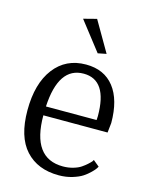

<svg xmlns="http://www.w3.org/2000/svg" viewBox="-112 -795 677 875"><g transform="rotate(15 226.5 -357.0)"><path d="M279 -573 174 -708 236 -724 319 -581ZM251 10Q151 10 94 -52.5Q37 -115 37 -240Q37 -366 92 -438Q147 -510 242 -510Q328 -510 374.5 -450.5Q421 -391 421 -282L416 -236H113Q113 -34 259 -34Q284 -34 306.5 -40.5Q329 -47 343 -56.5Q357 -66 368 -76Q379 -86 384 -92L388 -99L417 -75Q415 -72 411.5 -66Q408 -60 393.5 -45.5Q379 -31 361.5 -19.5Q344 -8 314.5 1Q285 10 251 10ZM114 -278H353Q354 -288 354 -297Q354 -467 242 -467Q124 -467 114 -278Z"/></g></svg>

Font: Arsenal
Style: Regular
Weight: 400
Designer: Andrij Shevchenko
Foundry: Stairsfor
Version: Version 2.001;PS 002.001;hotconv 1.0.88;makeotf.lib2.5.64775